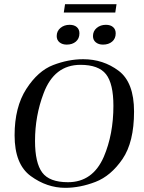

<svg xmlns="http://www.w3.org/2000/svg" viewBox="-20 -891 689 921"><path d="M50 -242Q50 -377 106 -464Q162 -551 235 -579Q308 -607 379 -607Q475 -607 549 -551.5Q623 -496 623 -356Q623 -209 567.5 -128Q512 -47 438 -18.5Q364 10 293 10Q205 10 127.5 -46.5Q50 -103 50 -242ZM478 -139Q524 -247 524 -383Q524 -490 488.5 -535Q453 -580 366 -580Q240 -580 189 -443Q148 -335 148 -215Q148 -110 182.5 -63.5Q217 -17 306 -17Q425 -17 478 -139ZM426 -718Q426 -742 444 -757Q462 -772 488 -772Q510 -772 522.5 -761Q535 -750 535 -731Q535 -706 518 -691.5Q501 -677 474 -677Q453 -677 439.5 -688Q426 -699 426 -718ZM252 -718Q252 -742 270 -757Q288 -772 314 -772Q336 -772 348.5 -761Q361 -750 361 -731Q361 -706 344 -691.5Q327 -677 300 -677Q279 -677 265.5 -688Q252 -699 252 -718ZM539 -871 533 -831H286L292 -871Z"/></svg>

Font: Unna
Style: Italic
Weight: 400
Italic angle: -8.05°
Designer: Jorge de Buen Unna
Foundry: Omnibus-Type
Version: Version 2.008